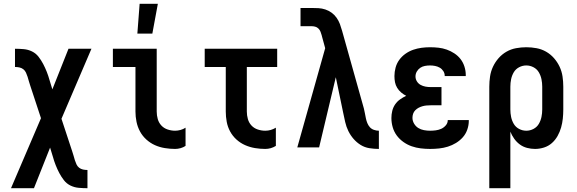

<svg xmlns="http://www.w3.org/2000/svg" viewBox="-20 -777 3040 1012"><path d="M38 215 196 -154 139 -327Q135 -338 132 -349.5Q129 -361 125.5 -372Q122 -383 117 -394Q112 -405 103 -412Q94 -419 82.5 -421.5Q71 -424 59 -424V-520Q82 -520 105 -518Q128 -516 148.5 -506Q169 -496 183 -478Q197 -460 207.5 -440Q218 -420 226.5 -398.5Q235 -377 241 -355L256 -306L341 -520H462L304 -151L361 22Q365 33 368 44.5Q371 56 374.5 67Q378 78 383 89Q388 100 397 107Q406 114 417.5 116.5Q429 119 441 119V215Q418 215 395 213Q372 211 351.5 201Q331 191 317 173Q303 155 292.5 135Q282 115 273.5 93.5Q265 72 259 50L244 1L159 215Z M903 8Q876 8 848.5 3.5Q821 -1 796.5 -12Q772 -23 751.5 -41.5Q731 -60 718 -84Q705 -108 699.5 -135Q694 -162 694 -189V-424H575V-520H806V-189Q806 -169 811.5 -149.5Q817 -130 830.5 -115.5Q844 -101 863.5 -94.5Q883 -88 903 -88Q917 -88 931.5 -92Q946 -96 958 -104V-8Q946 0 931.5 4Q917 8 903 8ZM704 -600 716 -757H812L783 -600Z M1378 8Q1351 8 1324 3.5Q1297 -1 1272 -12Q1247 -23 1226.5 -41.5Q1206 -60 1193 -84Q1180 -108 1175 -135Q1170 -162 1170 -189V-424H1059V-520H1441V-424H1281V-189Q1281 -169 1286.5 -149.5Q1292 -130 1305.5 -115.5Q1319 -101 1338.5 -94.5Q1358 -88 1378 -88Q1393 -88 1407 -92Q1421 -96 1434 -104V-8Q1421 0 1407 4Q1393 8 1378 8Z M1977 8Q1952 8 1927 4Q1902 0 1881 -13Q1860 -26 1843.5 -45Q1827 -64 1816 -86.5Q1805 -109 1799.5 -133.5Q1794 -158 1789 -182L1750 -370L1662 0H1547L1694 -523L1676 -589V-590Q1673 -600 1669.5 -609.5Q1666 -619 1658.5 -626.5Q1651 -634 1641 -636.5Q1631 -639 1621 -639H1564V-735H1621Q1640 -735 1658.5 -734Q1677 -733 1695 -727Q1713 -721 1728 -710Q1743 -699 1754 -683.5Q1765 -668 1771.5 -650.5Q1778 -633 1783 -615L1898 -205Q1901 -192 1903.5 -179Q1906 -166 1908.5 -153.5Q1911 -141 1916 -128.5Q1921 -116 1929.5 -106.5Q1938 -97 1951 -92.5Q1964 -88 1977 -88Z M2247 8Q2222 8 2197.5 5Q2173 2 2150 -6Q2127 -14 2106.5 -28.5Q2086 -43 2071.5 -62.5Q2057 -82 2050 -106Q2043 -130 2043 -155Q2043 -174 2047.5 -192.5Q2052 -211 2062.5 -226.5Q2073 -242 2088.5 -253Q2104 -264 2121 -272Q2107 -279 2094.5 -289.5Q2082 -300 2073.5 -314Q2065 -328 2062 -343.5Q2059 -359 2059 -376Q2059 -398 2065 -420.5Q2071 -443 2084.5 -461.5Q2098 -480 2117 -493.5Q2136 -507 2157.5 -514.5Q2179 -522 2201.5 -525Q2224 -528 2247 -528Q2269 -528 2291.5 -525.5Q2314 -523 2335 -515.5Q2356 -508 2375 -495.5Q2394 -483 2407.5 -465.5Q2421 -448 2428 -426Q2435 -404 2435 -382V-376H2324V-378Q2324 -391 2316.5 -402.5Q2309 -414 2297.5 -420.5Q2286 -427 2273 -429.5Q2260 -432 2247 -432Q2233 -432 2219.5 -429.5Q2206 -427 2195 -419.5Q2184 -412 2177 -400Q2170 -388 2170 -374Q2170 -360 2177.5 -348Q2185 -336 2197 -329.5Q2209 -323 2222.5 -320.5Q2236 -318 2250 -318H2307V-222H2250Q2239 -222 2228 -221Q2217 -220 2206.5 -217Q2196 -214 2186.5 -209Q2177 -204 2169 -196Q2161 -188 2157.5 -177.5Q2154 -167 2154 -156Q2154 -140 2162.5 -125.5Q2171 -111 2184.5 -102.5Q2198 -94 2214.5 -91Q2231 -88 2247 -88Q2262 -88 2277 -90Q2292 -92 2305.5 -98Q2319 -104 2329.5 -116Q2340 -128 2340 -143V-144H2451V-140Q2451 -117 2443 -94Q2435 -71 2419.5 -53.5Q2404 -36 2383.5 -23.5Q2363 -11 2340.5 -4Q2318 3 2294.5 5.5Q2271 8 2247 8Z M2559 215V-320Q2559 -347 2563 -374Q2567 -401 2578.5 -425.5Q2590 -450 2608 -470.5Q2626 -491 2649.5 -504.5Q2673 -518 2700 -523Q2727 -528 2754 -528Q2781 -528 2808 -523Q2835 -518 2858.5 -504.5Q2882 -491 2900 -470.5Q2918 -450 2929.5 -425.5Q2941 -401 2945 -374Q2949 -347 2949 -320V-200Q2949 -176 2946.5 -152Q2944 -128 2937.5 -105Q2931 -82 2919 -60.5Q2907 -39 2889 -23Q2871 -7 2847.5 0.5Q2824 8 2800 8Q2779 8 2758 2.5Q2737 -3 2720 -15.5Q2703 -28 2690.5 -45.5Q2678 -63 2670 -83V215ZM2754 -88Q2774 -88 2792 -97.5Q2810 -107 2820 -124Q2830 -141 2834 -160.5Q2838 -180 2838 -200V-320Q2838 -340 2834 -359.5Q2830 -379 2820 -396Q2810 -413 2792 -422.5Q2774 -432 2754 -432Q2734 -432 2716 -422.5Q2698 -413 2688 -396Q2678 -379 2674 -359.5Q2670 -340 2670 -320V-200Q2670 -180 2674 -160.5Q2678 -141 2688 -124Q2698 -107 2716 -97.5Q2734 -88 2754 -88Z"/></svg>

Font: Iosevka Custom
Style: Bold
Weight: 700
Monospace: yes
Designer: Belleve Invis
Foundry: Belleve Invis
Version: Version 30.3.3; ttfautohint (v1.8.3)